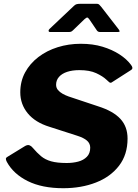

<svg xmlns="http://www.w3.org/2000/svg" viewBox="-20 -983 730 1013"><path d="M541 -563Q522 -581 487.5 -597Q453 -613 399 -613Q362 -613 334.5 -604Q307 -595 291.5 -577.5Q276 -560 276 -536Q276 -520 285.5 -508.5Q295 -497 310 -488.5Q325 -480 342 -474L498 -422Q577 -397 615 -356Q653 -315 653 -252Q653 -167 608 -108.5Q563 -50 486 -20Q409 10 314 10Q202 10 126.5 -27.5Q51 -65 16 -129Q11 -139 11 -145Q11 -151 20 -156L113 -213Q126 -220 135.5 -216.5Q145 -213 152 -204Q175 -177 196.5 -159Q218 -141 249.5 -132Q281 -123 332 -123Q365 -123 393 -130.5Q421 -138 438.5 -156Q456 -174 456 -204Q456 -226 439 -241Q422 -256 387 -267L241 -314Q166 -337 126.5 -385Q87 -433 87 -496Q87 -554 112.5 -601Q138 -648 182.5 -682Q227 -716 284.5 -734Q342 -752 406 -752Q470 -752 521 -736.5Q572 -721 610.5 -696Q649 -671 671 -641Q678 -632 678.5 -625.5Q679 -619 672 -614L569 -548Q563 -544 556 -549.5Q549 -555 541 -563ZM488 -827 452 -880Q445 -890 440.5 -890.5Q436 -891 425 -881L366 -824Q359 -817 354 -815.5Q349 -814 339 -814H245Q237 -814 236.5 -820Q236 -826 242 -831L370 -952Q377 -959 384.5 -961Q392 -963 405 -963H490Q500 -963 505 -957Q510 -951 514 -947L607 -827Q613 -818 610.5 -816Q608 -814 598 -814H509Q501 -814 496.5 -817Q492 -820 488 -827Z"/></svg>

Font: Libre Franklin ExtraBold
Style: Italic
Weight: 800
Italic angle: -8°
Designer: Pablo Impallari, Rodrigo Fuenzalida, Nhung Nguyen
Foundry: Impallari Type
Version: Version 3.000